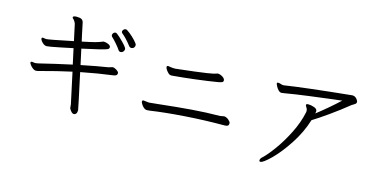

<svg xmlns="http://www.w3.org/2000/svg" viewBox="-75 -1124 3151 1588"><g transform="rotate(15 1500.0 -330.5)"><path d="M242 -207Q223 -201 209 -201Q198 -201 184 -211.5Q170 -222 160 -235.5Q150 -249 150 -256Q150 -260 155 -263Q157 -264 162 -264Q169 -264 175.5 -262.5Q182 -261 187 -261Q198 -261 220 -266Q354 -299 493 -329L464 -462Q460 -461 361 -440.5Q262 -420 243 -420Q230 -420 217 -429.5Q204 -439 195.5 -451Q187 -463 187 -470Q187 -480 198 -480Q203 -480 211.5 -478Q220 -476 225 -476Q246 -476 452 -519L422 -658Q419 -669 411 -681Q407 -688 399 -695Q391 -702 391 -707V-709Q392 -714 400.5 -717Q409 -720 421 -720Q452 -720 465 -712Q478 -704 482 -686L503 -586L515 -532Q588 -547 622 -556Q656 -565 687 -578L693 -579Q710 -579 730.5 -570.5Q751 -562 752 -548V-546Q752 -534 739 -527.5Q726 -521 671.5 -507.5Q617 -494 527 -475L556 -342Q698 -371 784 -384Q790 -385 800 -389Q810 -393 818 -394Q832 -394 850.5 -382.5Q869 -371 872 -360V-355Q872 -339 854 -333L840 -330Q715 -314 568 -285Q633 16 633 23Q633 47 624.5 55.5Q616 64 608 64Q594 64 582.5 50Q571 36 567 27Q565 22 564.5 10.5Q564 -1 563 -7L506 -272Q381 -245 242 -207ZM767 -676Q772 -676 780 -671Q801 -656 839.5 -616.5Q878 -577 878 -564Q878 -553 869.5 -542.5Q861 -532 846 -532Q835 -532 829 -541Q817 -560 791.5 -589.5Q766 -619 748 -635Q742 -641 742 -649Q742 -659 749.5 -667.5Q757 -676 767 -676ZM842 -725Q851 -725 878.5 -703Q906 -681 930 -655Q954 -629 954 -619Q954 -605 945.5 -596Q937 -587 924 -587Q913 -587 906 -595Q859 -656 822 -685Q815 -691 815 -698Q815 -708 823.5 -716.5Q832 -725 842 -725Z M1690 -500Q1614 -487 1507.5 -474Q1401 -461 1318 -454L1304 -453Q1287 -453 1277 -464Q1267 -473 1257 -487.5Q1247 -502 1247 -512Q1247 -516 1251 -520Q1255 -522 1258 -522Q1263 -522 1277 -519Q1291 -516 1309 -516H1322Q1357 -519 1481.5 -534.5Q1606 -550 1642 -559Q1650 -561 1658.5 -564.5Q1667 -568 1671 -568Q1691 -568 1712 -555Q1733 -542 1734 -526V-524Q1734 -514 1724 -509Q1714 -504 1690 -500ZM1127 -191Q1130 -194 1136 -194Q1143 -194 1155.5 -191.5Q1168 -189 1178 -189H1186L1256 -196Q1418 -214 1539.5 -223.5Q1661 -233 1780 -234Q1785 -234 1796 -237Q1807 -240 1813 -240H1816Q1835 -238 1852.5 -223Q1870 -208 1871 -197V-194Q1871 -180 1863 -174Q1855 -168 1836 -168Q1666 -168 1496.5 -156Q1327 -144 1208 -126Q1188 -124 1183 -124Q1167 -124 1153.5 -136Q1140 -148 1132 -162.5Q1124 -177 1124 -182Q1124 -188 1127 -191Z M2844 -638Q2844 -624 2827 -615Q2823 -612 2817.5 -609Q2812 -606 2806 -602Q2731 -541 2649 -483Q2567 -425 2519 -396Q2484 -284 2417.5 -182.5Q2351 -81 2286.5 -17.5Q2222 46 2200 46Q2189 46 2189 35Q2189 28 2194 19.5Q2199 11 2207 5Q2242 -27 2294.5 -99Q2347 -171 2394 -264.5Q2441 -358 2460 -451V-455Q2460 -470 2457 -476Q2455 -482 2448.5 -491.5Q2442 -501 2442 -506Q2442 -516 2460 -516Q2484 -516 2511 -506.5Q2538 -497 2538 -477Q2538 -470 2535 -458Q2633 -534 2723 -618Q2704 -615 2687 -613.5Q2670 -612 2655 -610Q2559 -598 2447 -583.5Q2335 -569 2243 -553Q2228 -550 2220 -550Q2206 -550 2193 -563.5Q2180 -577 2171.5 -594Q2163 -611 2163 -616Q2163 -622 2167 -623Q2169 -624 2174 -624Q2182 -624 2192 -621Q2202 -618 2204 -617Q2212 -615 2217 -615H2221Q2385 -641 2791 -682H2796Q2809 -682 2820 -674Q2831 -666 2837.5 -655Q2844 -644 2844 -638Z"/></g></svg>

Font: Iansui 0.93
Style: Regular
Weight: 400
Designer: But Ko / Fontworks Inc.
Foundry: zi-hi.com / Fontworks Inc.
Version: Version 0.931